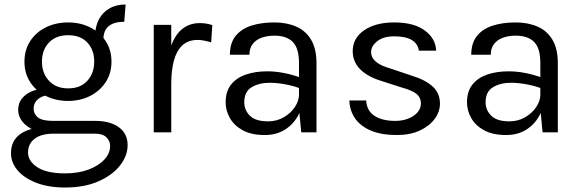

<svg xmlns="http://www.w3.org/2000/svg" viewBox="-20 -590 2592 856"><path d="M270 246Q196.5 246 142.5 225.2Q88.5 204.5 58.8 169.8Q29 135 29 93Q29 37.5 69.8 8.2Q110.5 -21 175 -21L218 6Q164 6 134.5 28.5Q105 51 105 90Q105 129 147 156Q189 183 270 183Q330 183 375.2 165.8Q420.5 148.5 445.8 120.8Q471 93 471 61Q471 38.5 454.5 22.2Q438 6 404 6H218Q169.5 6 134.2 -8.8Q99 -23.5 80 -47.5Q61 -71.5 61 -100Q61 -130 78 -151Q95 -172 122.2 -183Q149.5 -194 181 -194L196 -165Q181 -165 165.8 -158.2Q150.5 -151.5 140.2 -138.2Q130 -125 130 -105Q130 -82 149 -66.5Q168 -51 218 -51H404Q471.5 -51 510.2 -22.5Q549 6 549 57Q549 104 515.5 147.2Q482 190.5 419.5 218.2Q357 246 270 246ZM284 -140Q229 -140 184.8 -162Q140.5 -184 114.8 -223.5Q89 -263 89 -315Q89 -367.5 114.8 -407Q140.5 -446.5 184.8 -468.2Q229 -490 284 -490Q337.5 -490 381.2 -468.2Q425 -446.5 451 -407Q477 -367.5 477 -315Q477 -263 451 -223.5Q425 -184 381.2 -162Q337.5 -140 284 -140ZM284 -196Q339 -196 369.5 -230Q400 -264 400 -315Q400 -367.5 369.5 -400.2Q339 -433 284 -433Q229.5 -433 198.2 -400.2Q167 -367.5 167 -315Q167 -264 198.2 -230Q229.5 -196 284 -196ZM441 -414 404 -429Q404 -471 420.5 -502.8Q437 -534.5 467.5 -552.2Q498 -570 540 -570L534 -493Q489 -493 465 -473.8Q441 -454.5 441 -414Z M665.5 0V-479H743.5V0ZM719.5 -216Q719.5 -307 737 -367.2Q754.5 -427.5 788.2 -457.2Q822 -487 870.5 -487Q886.5 -487 899.8 -484.8Q913 -482.5 926.5 -478L921.5 -401Q907.5 -405.5 891 -408.8Q874.5 -412 861.5 -412Q819 -412 793 -387.8Q767 -363.5 755.2 -319.5Q743.5 -275.5 743.5 -216Z M1323 0 1313 -105V-310Q1313 -374.5 1285.5 -402.8Q1258 -431 1203 -431Q1172 -431 1146.8 -422Q1121.5 -413 1106.8 -394.2Q1092 -375.5 1092 -346H1005Q1005 -398 1030.5 -429.8Q1056 -461.5 1100.8 -475.8Q1145.5 -490 1203 -490Q1258 -490 1300.5 -471.5Q1343 -453 1367 -412.8Q1391 -372.5 1391 -308V0ZM1160 12Q1101 12 1062.5 -9Q1024 -30 1005 -63.5Q986 -97 986 -134Q986 -182.5 1010.2 -213Q1034.5 -243.5 1076.5 -257.8Q1118.5 -272 1171 -272Q1208.5 -272 1246.2 -264.5Q1284 -257 1320 -244V-195Q1290 -207 1252.2 -214Q1214.5 -221 1183 -221Q1135 -221 1102 -201.2Q1069 -181.5 1069 -134Q1069 -99 1094.2 -74Q1119.5 -49 1175 -49Q1214 -49 1245.2 -67.2Q1276.5 -85.5 1294.8 -113Q1313 -140.5 1313 -168H1332Q1332 -120 1311.2 -79Q1290.5 -38 1252 -13Q1213.5 12 1160 12Z M1749.5 12Q1680 12 1633.5 -7.8Q1587 -27.5 1563 -62.2Q1539 -97 1537.5 -142H1612.5Q1615 -96.5 1649.2 -73.8Q1683.5 -51 1742.5 -51Q1773.5 -51 1799.5 -61Q1825.5 -71 1841 -88.5Q1856.5 -106 1856.5 -128Q1856.5 -156 1836 -172Q1815.5 -188 1770.5 -200L1677.5 -230Q1617 -249 1584.8 -282.2Q1552.5 -315.5 1552.5 -362Q1552.5 -420 1603.5 -455Q1654.5 -490 1737.5 -490Q1825.5 -490 1874 -454Q1922.5 -418 1924.5 -364H1847.5Q1843 -395.5 1815.5 -411.8Q1788 -428 1737.5 -428Q1689 -428 1661.8 -406.2Q1634.5 -384.5 1634.5 -358Q1634.5 -308.5 1719.5 -285L1814.5 -253Q1876 -234.5 1908.8 -204.5Q1941.5 -174.5 1941.5 -128Q1941.5 -92 1918 -60Q1894.5 -28 1851.5 -8Q1808.5 12 1749.5 12Z M2399 0 2389 -105V-310Q2389 -374.5 2361.5 -402.8Q2334 -431 2279 -431Q2248 -431 2222.8 -422Q2197.5 -413 2182.8 -394.2Q2168 -375.5 2168 -346H2081Q2081 -398 2106.5 -429.8Q2132 -461.5 2176.8 -475.8Q2221.5 -490 2279 -490Q2334 -490 2376.5 -471.5Q2419 -453 2443 -412.8Q2467 -372.5 2467 -308V0ZM2236 12Q2177 12 2138.5 -9Q2100 -30 2081 -63.5Q2062 -97 2062 -134Q2062 -182.5 2086.2 -213Q2110.5 -243.5 2152.5 -257.8Q2194.5 -272 2247 -272Q2284.5 -272 2322.2 -264.5Q2360 -257 2396 -244V-195Q2366 -207 2328.2 -214Q2290.5 -221 2259 -221Q2211 -221 2178 -201.2Q2145 -181.5 2145 -134Q2145 -99 2170.2 -74Q2195.5 -49 2251 -49Q2290 -49 2321.2 -67.2Q2352.5 -85.5 2370.8 -113Q2389 -140.5 2389 -168H2408Q2408 -120 2387.2 -79Q2366.5 -38 2328 -13Q2289.5 12 2236 12Z"/></svg>

Font: Karla
Style: Regular
Weight: 400
Designer: Jonathan Pinhorn
Version: Version 2.004;gftools[0.9.33]